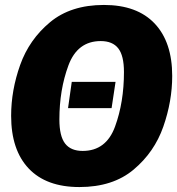

<svg xmlns="http://www.w3.org/2000/svg" viewBox="-20 -736 717 776"><path d="M676 -429Q676 -327 640 -224Q604 -121 520 -50.5Q436 20 301 20Q167 20 96 -55Q25 -130 25 -268Q25 -371 61.5 -473.5Q98 -576 182 -646Q266 -716 400 -716Q534 -716 605 -641Q676 -566 676 -429ZM220 -253Q220 -186 243 -156Q266 -126 314 -126Q409 -126 445 -224.5Q481 -323 481 -445Q481 -511 458 -540.5Q435 -570 387 -570Q293 -570 256.5 -471.5Q220 -373 220 -253ZM447 -405 431 -299H255L270 -405Z"/></svg>

Font: Fira Sans Black
Style: Italic
Weight: 900
Italic angle: -8°
Designer: Carrois Corporate & Edenspiekermann AG
Foundry: Carrois Corporate GbR & Edenspiekermann AG
Version: Version 4.203